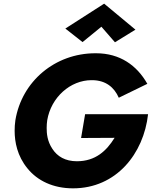

<svg xmlns="http://www.w3.org/2000/svg" viewBox="-20 -1007 830 1049"><path d="M534 -861 608 -776 720 -845 549 -987 337 -851 431 -777ZM423 -253 606 -254C562 -183 502 -126 400 -126C337 -126 293 -152 266 -194C238 -236 235 -278 235 -308C235 -322 236 -336 238 -350C259 -476 365 -569 480 -569C482 -569 483 -569 485 -569C558 -568 604 -530 629 -473L785 -549C728 -650 635 -716 505 -716C504 -716 502 -716 501 -716C281 -716 99 -563 64 -350C61 -330 60 -311 60 -292C60 -232 74 -155 130 -87C185 -19 271 22 379 22C615 22 765 -167 789 -383H445Z"/></svg>

Font: Jost
Style: Bold Italic
Weight: 700
Italic angle: -5°
Version: Version 3.710